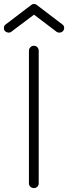

<svg xmlns="http://www.w3.org/2000/svg" viewBox="-54 -949 348 982"><path d="M119 13Q109 13 101.5 6Q94 -1 94 -11V-689Q94 -700 101.5 -707.5Q109 -715 119 -715Q130 -715 137 -707.5Q144 -700 144 -689V-11Q144 -1 137 6Q130 13 119 13ZM3 -786Q-4 -781 -13.5 -782.5Q-23 -784 -30 -791Q-35 -799 -34 -808.5Q-33 -818 -25 -824L105 -923Q120 -935 135 -923L265 -824Q273 -819 274 -809Q275 -799 269 -791Q263 -784 253.5 -782.5Q244 -781 236 -786L120 -874Z"/></svg>

Font: Kurewa Gothic CJK TC Regular
Style: Regular
Weight: 400
Designer: Max Yao
Foundry: Max-Everyday
Version: Version 1.071; ttfautohint (v1.8.3)